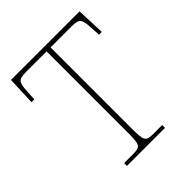

<svg xmlns="http://www.w3.org/2000/svg" viewBox="-198 -837 960 960"><g transform="rotate(-45 281.5 -357.0)"><path d="M144 0V-20H209Q234 -20 246 -26Q258 -32 261.5 -51Q265 -70 265 -108V-689H116Q77 -689 67 -675Q57 -661 55 -620L52 -563H32L38 -714H523L529 -563H509L506 -620Q504 -661 494 -675Q484 -689 445 -689H293V-108Q293 -70 296.5 -51Q300 -32 312 -26Q324 -20 349 -20H413V0Z"/></g></svg>

Font: Noto Serif Telugu Thin
Style: Regular
Weight: 100
Designer: Jelle Bosma - Monotype Design Team
Foundry: Monotype Imaging Inc.
Version: Version 2.005; ttfautohint (v1.8.4.7-5d5b)